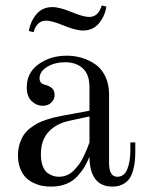

<svg xmlns="http://www.w3.org/2000/svg" viewBox="-20 -672 534 704"><path d="M308.1 -245.1 233.9 -229Q185.5 -218.8 157.7 -188.2Q129.9 -157.7 129.9 -106Q129.9 -80.1 137 -62.3Q144 -44.4 155.5 -36.9Q167 -29.3 176.3 -26.6Q185.5 -23.9 195.8 -23.9Q210.9 -23.9 224.9 -29.5Q238.8 -35.2 249.5 -46.1Q260.3 -57.1 268.8 -68.1Q277.3 -79.1 285.4 -95.7Q293.5 -112.3 297.9 -123Q302.2 -133.8 308.1 -149.9ZM476.1 -149.9V-120.1Q476.1 -98.1 474.4 -81.1Q472.7 -64 467.5 -45.7Q462.4 -27.3 453.4 -15.4Q444.3 -3.4 428.7 4.4Q413.1 12.2 392.1 12.2Q350.1 12.2 329.1 -16.1Q308.1 -44.4 308.1 -97.2Q298.8 -74.7 288.8 -58.3Q278.8 -42 262.5 -24.4Q246.1 -6.8 221.9 2.7Q197.8 12.2 167 12.2Q150.4 12.2 134.5 9.3Q118.7 6.3 102.1 -1.7Q85.4 -9.8 73.5 -22.2Q61.5 -34.7 53.7 -55.2Q45.9 -75.7 45.9 -102.1Q45.9 -125 52 -144.3Q58.1 -163.6 67.1 -177.2Q76.2 -190.9 91.1 -202.4Q106 -213.9 119.4 -220.7Q132.8 -227.5 151.9 -233.6Q170.9 -239.7 184.1 -242.7Q197.3 -245.6 215.8 -249L308.1 -266.1V-351.1Q308.1 -399.9 283.2 -421.9Q258.3 -443.8 219.2 -443.8Q180.7 -443.8 152.8 -426.8Q125 -409.7 125 -384.8Q125 -366.7 143.1 -361.8Q150.4 -359.9 155.3 -357.9Q160.2 -356 166.7 -351.8Q173.3 -347.7 176.8 -340.6Q180.2 -333.5 180.2 -324.2Q180.2 -307.1 168 -295.7Q155.8 -284.2 137.2 -284.2Q113.8 -284.2 95.9 -301.3Q78.1 -318.4 78.1 -352.1Q78.1 -405.3 121.3 -436.5Q164.6 -467.8 225.1 -467.8Q252.9 -467.8 279.1 -460.2Q305.2 -452.6 328.4 -437Q351.6 -421.4 365.7 -392.8Q379.9 -364.3 379.9 -326.2V-74.2Q379.9 -23.9 410.2 -23.9Q435.5 -23.9 446.8 -52Q458 -80.1 458 -120.1V-149.9ZM85.9 -558.1Q91.8 -594.2 113.8 -620.1Q135.7 -646 171.9 -646Q199.2 -646 247.1 -626Q286.1 -609.9 307.1 -609.9Q340.8 -609.9 353 -651.9L370.1 -647.9Q364.3 -611.8 342.3 -585.9Q320.3 -560.1 284.2 -560.1Q256.8 -560.1 209 -580.1Q169.9 -596.2 148.9 -596.2Q115.2 -596.2 103 -554.2Z"/></svg>

Font: Flanker Steampunk
Style: Regular
Weight: 400
Designer: Alexey Kryukov, Leonardo Di Lena
Foundry: Alexey Kryukov, Leonardo Di Lena
Version: 1.210